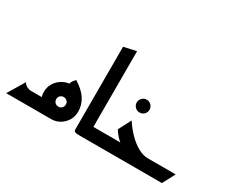

<svg xmlns="http://www.w3.org/2000/svg" viewBox="-125 -1154 1774 1509"><g transform="rotate(30 761.5 -400.0)"><path d="M25 0 117 -153Q127 -133 147 -123Q167 -113 185 -113H282Q276 -134 276 -157Q276 -199 295.5 -232.5Q315 -266 347.5 -287.5Q380 -309 417 -313Q422 -331 432 -344Q442 -357 450 -365Q521 -321 554.5 -269.5Q588 -218 588 -157Q588 -113 567 -77.5Q546 -42 510.5 -21Q475 0 433 0ZM433 -113Q451 -113 463.5 -125.5Q476 -138 476 -157Q476 -175 463.5 -187.5Q451 -200 433 -200Q414 -200 401.5 -187.5Q389 -175 389 -157Q389 -138 401.5 -125.5Q414 -113 433 -113Z M678 0Q678 0 668 -0.5Q658 -1 648 -6Q638 -11 638 -23V-775L751 -800V-113H858V0Z M1008 -392Q984 -392 967 -409Q950 -426 950 -450Q950 -474 967 -491Q984 -508 1008 -508Q1032 -508 1049 -491Q1066 -474 1066 -450Q1066 -426 1049 -409Q1032 -392 1008 -392Z M818 0V-113H996Q978 -126 958.5 -149Q939 -172 927 -193L986 -307Q1022 -252 1065.5 -208Q1109 -164 1155.5 -138.5Q1202 -113 1244 -113H1498L1438 0Z"/></g></svg>

Font: Reem Kufi Medium
Style: Regular
Weight: 500
Designer: Khaled Hosny
Version: Version 1.001